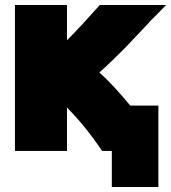

<svg xmlns="http://www.w3.org/2000/svg" viewBox="-20 -576 687 771"><path d="M249 30H40V-556H249V-414Q308 -474 381 -556H647Q636 -544 613.5 -521.5Q591 -499 580 -488H581Q574 -481 537 -441.5Q500 -402 483 -384.5Q466 -367 435 -337Q404 -307 379 -285Q434 -236 503 -152H616V175H429V30H390Q322 -71 249 -144Z"/></svg>

Font: Repo
Style: ExtraBlack
Weight: 1000
Designer: Stefan Peev
Foundry: Context Ltd
Version: Version 001.000